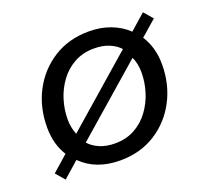

<svg xmlns="http://www.w3.org/2000/svg" viewBox="-95 -625 823 755"><g transform="rotate(-20 316.0 -247.5)"><path d="M288.1 12Q187.8 12 126.1 -49L60.1 9.2L27.9 -28.2L94.1 -86.4Q61.4 -138.1 61.4 -208Q61.4 -291.4 96.9 -359.1Q132.5 -426.8 196.3 -467.1Q260 -507.4 344.4 -507.4Q393.3 -507.4 434.3 -492Q475.3 -476.5 505.3 -447.9L570.5 -505.2L602.7 -467.8L537.1 -410.8Q553.6 -385.6 562.4 -354.6Q571.2 -323.7 571.2 -287.4Q571.2 -204.3 535.6 -136.4Q500.1 -68.6 436.4 -28.3Q372.8 12 288.1 12ZM292.3 -58Q338.7 -58 374.7 -77.8Q410.6 -97.6 435 -130.7Q459.4 -163.8 471.9 -203.8Q484.4 -243.9 484.4 -285.1Q484.4 -303.4 481.1 -320Q477.9 -336.7 470.7 -350.6L184 -100.6Q201.1 -81.3 228.3 -69.7Q255.4 -58 292.3 -58ZM160.4 -146 447.2 -396.3Q430 -415.1 403.3 -426.2Q376.7 -437.4 340.3 -437.4Q294.1 -437.4 258 -417.6Q222 -397.8 197.6 -364.7Q173.1 -331.6 160.7 -291.6Q148.2 -251.5 148.2 -210.3Q148.2 -192.8 151.4 -176.7Q154.7 -160.6 160.4 -146Z"/></g></svg>

Font: Atkinson Hyperlegible Mono ExtraLight
Style: Italic
Weight: 200
Italic angle: -12°
Monospace: yes
Designer: Elliott Scott, Megan Eiswerth, Linus Boman, Theodore Petrosky, Letters from Sweden
Foundry: Applied Design Works, Letters from Sweden
Version: Version 2.001